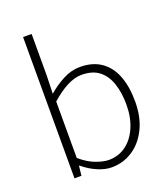

<svg xmlns="http://www.w3.org/2000/svg" viewBox="-146 -898 889 1014"><g transform="rotate(-20 299.0 -390.5)"><path d="M308 13Q271 13 229 -5Q187 -23 150 -54H147L141 0H102V-794H150V-564L147 -459Q187 -494 234 -518.5Q281 -543 329 -543Q401 -543 448.5 -509.5Q496 -476 519 -415.5Q542 -355 542 -273Q542 -183 509.5 -118.5Q477 -54 424 -20.5Q371 13 308 13ZM307 -29Q361 -29 403 -59.5Q445 -90 469 -145.5Q493 -201 493 -273Q493 -338 476 -390Q459 -442 422 -471.5Q385 -501 323 -501Q284 -501 240.5 -478.5Q197 -456 150 -414V-97Q193 -60 235 -44.5Q277 -29 307 -29Z"/></g></svg>

Font: Noto Sans TC ExtraLight
Style: Regular
Weight: 250
Designer: Ryoko NISHIZUKA  (kana, bopomofo & ideographs); Paul D. Hunt (Latin, Greek & Cyrillic); Sandoll Communications , Soo-you
Foundry: Adobe
Version: Version 2.004-H2;hotconv 1.0.118;makeotfexe 2.5.65603